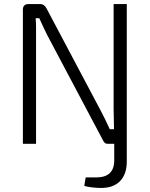

<svg xmlns="http://www.w3.org/2000/svg" viewBox="-20 -710 739 948"><path d="M606 -690V87Q606 151 572 185Q538 219 476 218Q460 218 436.5 215.5Q413 213 396 208L403 166H455Q544 166 544 82V0H510Q502 0 496.5 -5.5Q491 -11 487 -20L213 -537Q204 -555 193.5 -577.5Q183 -600 174 -620H156Q158 -599 158 -577.5Q158 -556 158 -535V0H93V-662Q93 -690 121 -690H178Q189 -690 196.5 -684.5Q204 -679 210 -668L476 -166Q487 -146 499 -121Q511 -96 522 -72H543Q543 -97 542 -121.5Q541 -146 541 -170V-690Z"/></svg>

Font: Exo 2 Light
Style: Regular
Weight: 300
Designer: Natanael Gama
Foundry: Natanael Gama
Version: Version 2.010